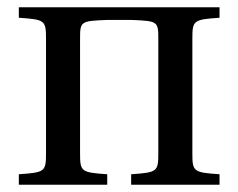

<svg xmlns="http://www.w3.org/2000/svg" viewBox="-20 -510 658 530"><path d="M32 0H276V-29C204 -34 201 -36 201 -87V-400C201 -451 201 -452 276 -455H342C417 -452 417 -451 417 -400V-87C417 -36 414 -34 342 -29V0H586V-29C514 -34 511 -36 511 -87V-403C511 -454 514 -456 586 -461V-490H32V-461C104 -456 107 -454 107 -403V-87C107 -36 104 -34 32 -29Z"/></svg>

Font: Lingua Franca
Style: Regular
Weight: 400
Version: Version 1.19